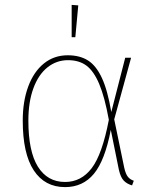

<svg xmlns="http://www.w3.org/2000/svg" viewBox="-20 -755 634 785"><path d="M435 -297 492 -519H516L447 -267L488 -69Q494 -43 503 -32Q512 -21 527 -16L520 3Q499 -3 486 -16.5Q473 -30 466 -61L433 -224Q409 -99 364 -44.5Q319 10 246 10Q163 10 118 -58.5Q73 -127 73 -262Q73 -341 95.5 -401.5Q118 -462 159.5 -495.5Q201 -529 257 -529Q306 -529 339.5 -508Q373 -487 396.5 -436.5Q420 -386 435 -297ZM96 -262Q96 -136 135 -73.5Q174 -11 246 -11Q312 -11 355 -67.5Q398 -124 425 -265Q408 -359 385.5 -412Q363 -465 333 -487Q303 -509 258 -509Q211 -509 174 -479.5Q137 -450 116.5 -394Q96 -338 96 -262ZM300 -733 288 -603H273V-735Z"/></svg>

Font: Fira Sans Thin
Style: Regular
Weight: 100
Designer: bBox Type GmbH & Carrois Corporate GbR & Edenspiekermann AG
Foundry: bBox Type GmbH & Carrois Corporate GbR & Edenspiekermann AG
Version: Version 4.301